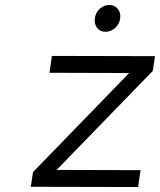

<svg xmlns="http://www.w3.org/2000/svg" viewBox="-20 -752 644 773"><path d="M104 0 112.8 -59.1 500 -458 179.2 -459 189 -526.9 604 -525.9 595.2 -466.8 208 -67.9 545.9 -66.9 536.1 1ZM404.8 -624Q383.3 -624 371.1 -639.6Q358.9 -655.3 361.8 -678.2Q364.7 -701.2 381.6 -716.6Q398.4 -731.9 419.9 -731.9Q441.4 -731.9 454.1 -716.6Q466.8 -701.2 463.9 -678.2Q460.9 -655.3 443.8 -639.6Q426.8 -624 404.8 -624Z"/></svg>

Font: Trueno Light
Style: Italic
Weight: 300
Designer: Julieta Ulanovsky
Foundry: Julieta Ulanovsky
Version: Version 3.001b | FøM Fix